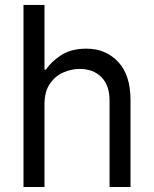

<svg xmlns="http://www.w3.org/2000/svg" viewBox="-20 -747 615 767"><path d="M157.7 -329.5V0H73.9V-727.3H157.7V-468.8H163.4Q183.6 -499.6 223.5 -526.1Q263.5 -552.6 325.3 -552.6Q402 -552.6 451.7 -500.2Q501.4 -447.8 501.4 -346.6V0H417.6V-346.6Q417.6 -406.2 385.1 -438.9Q352.6 -471.6 298.3 -471.6Q264.9 -471.6 232.6 -457.4Q200.3 -443.2 179 -411.9Q157.7 -380.7 157.7 -329.5Z"/></svg>

Font: Inter UI
Style: Regular
Weight: 400
Designer: Rasmus Andersson
Foundry: rsms
Version: Version 2.2